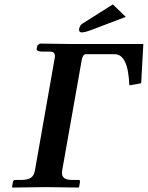

<svg xmlns="http://www.w3.org/2000/svg" viewBox="-20 -844 665 864"><path d="M259.8 -77.1Q258.8 -73.2 258.8 -65.9Q258.8 -49.8 270 -42Q281.2 -34.2 307.1 -34.2H334Q341.3 -34.2 339.8 -24.9L335.9 -2L334 0Q220.2 -2 184.1 -2L36.1 0L34.2 -2L38.1 -24.9Q39.6 -34.2 47.9 -34.2H74.2Q104 -34.2 118.7 -43.9Q133.3 -53.7 137.2 -77.1L224.1 -570.8Q227.1 -585 227.1 -590.8Q227.1 -602.5 221.4 -607.2Q215.8 -611.8 202.1 -611.8H172.9Q143.6 -611.8 145 -624L147.9 -639.2L159.2 -647.9Q286.1 -646 298.8 -646H625L615.2 -469.2L562 -460Q556.6 -600.1 496.1 -600.1H366.2Q352.1 -600.1 347.2 -570.8ZM487.8 -824.2 545.9 -768.1 393.1 -710Q362.3 -698.2 348.1 -698.2Q335.9 -698.2 335.9 -710V-712.9Q338.4 -729.5 351.1 -737.8Z"/></svg>

Font: Linux Libertine
Style: Bold Italic
Weight: 700
Italic angle: -11.5°
Designer: Philipp H. Poll
Foundry: Philipp H. Poll
Version: Version 4.0.5